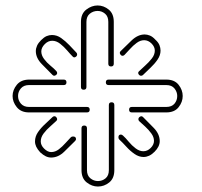

<svg xmlns="http://www.w3.org/2000/svg" viewBox="-20 -787 740 702"><path d="M286 -459Q276 -459 276 -469V-707Q276 -737 295.5 -752Q315 -767 337 -767Q359 -767 377.5 -752Q396 -737 396 -707V-554Q396 -544 386 -544Q376 -544 376 -554V-707Q376 -727 364 -737Q352 -747 337 -747Q321 -747 308.5 -737Q296 -727 296 -707V-469Q296 -459 286 -459ZM496 -510Q490 -510 486.5 -516Q483 -522 489 -527Q497 -535 510.5 -547Q524 -559 535 -573Q546 -587 546 -602Q546 -616 534 -628Q522 -640 507 -640Q493 -640 479.5 -630Q466 -620 455 -607.5Q444 -595 435 -586Q432 -583 428 -583Q423 -583 419.5 -589Q416 -595 421 -600Q438 -617 461 -639Q484 -661 509 -661Q518 -661 528 -657Q538 -653 548 -642Q559 -632 563 -622Q567 -612 567 -602Q567 -585 556 -569Q545 -553 530 -539Q515 -525 503 -513Q500 -510 496 -510ZM172 -513Q155 -530 133 -552.5Q111 -575 111 -600Q111 -610 115.5 -620Q120 -630 130 -640Q141 -651 150.5 -655Q160 -659 170 -659Q188 -659 203.5 -648Q219 -637 233.5 -622Q248 -607 259 -595Q262 -592 262 -588Q262 -582 256 -578.5Q250 -575 245 -581Q237 -589 225.5 -602.5Q214 -616 200 -627Q186 -638 171 -638Q156 -638 144 -626Q131 -613 131 -599Q131 -585 141 -571.5Q151 -558 164.5 -547Q178 -536 186 -527Q189 -524 189 -520Q189 -515 183 -511.5Q177 -508 172 -513ZM86 -376Q57 -376 41.5 -395Q26 -414 26 -436Q26 -458 41.5 -477Q57 -496 87 -496H213Q223 -496 223 -486Q223 -476 213 -476H86Q67 -476 56.5 -464Q46 -452 46 -436Q46 -420 56.5 -408Q67 -396 86 -396H298Q308 -396 308 -386Q308 -376 298 -376ZM462 -376Q452 -376 452 -386Q452 -396 462 -396H588Q608 -396 618 -408Q628 -420 628 -436Q628 -451 618 -463.5Q608 -476 588 -476H377Q367 -476 367 -486Q367 -496 377 -496H588Q618 -496 633 -477Q648 -458 648 -436Q648 -414 633 -395Q618 -376 588 -376ZM338 -105Q316 -105 297 -120Q278 -135 278 -165V-318Q278 -328 288 -328Q298 -328 298 -318V-165Q298 -145 310.5 -135Q323 -125 338 -125Q354 -125 366 -135Q378 -145 378 -165V-403Q378 -413 388 -413Q398 -413 398 -403V-165Q398 -135 379.5 -120Q361 -105 338 -105ZM167 -211Q157 -211 147.5 -215.5Q138 -220 127 -230Q117 -241 112.5 -250.5Q108 -260 108 -270Q108 -288 119 -304Q130 -320 145.5 -334Q161 -348 172 -359Q175 -362 179 -362Q184 -362 187.5 -356Q191 -350 186 -345Q178 -337 164 -325Q150 -313 139.5 -299Q129 -285 129 -270Q129 -256 141 -244Q154 -231 167 -231Q182 -231 195 -241Q208 -251 219.5 -264Q231 -277 239 -285Q242 -288 247 -288Q258 -288 258 -278Q258 -275 254 -271Q237 -254 215 -232.5Q193 -211 167 -211ZM505 -213Q488 -213 472 -224Q456 -235 442 -250.5Q428 -266 416 -277Q413 -280 413 -285Q413 -295 422 -295Q426 -295 430 -291Q439 -283 450.5 -269Q462 -255 476 -244.5Q490 -234 504 -234Q519 -234 531 -246Q543 -258 543 -272Q543 -286 533 -299.5Q523 -313 510.5 -324.5Q498 -336 489 -344Q486 -347 486 -351Q486 -357 492 -360.5Q498 -364 503 -359Q520 -342 542 -319.5Q564 -297 564 -271Q564 -251 545 -232Q535 -222 525 -217.5Q515 -213 505 -213Z"/></svg>

Font: Neonderthaw
Style: Regular
Weight: 400
Designer: Robert E. Leuschke
Foundry: Robert E. Leuschke
Version: Version 1.010; ttfautohint (v1.8.3)